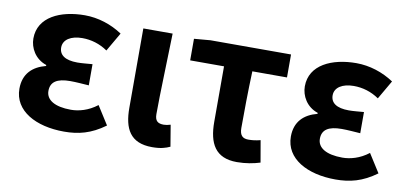

<svg xmlns="http://www.w3.org/2000/svg" viewBox="-60 -758 2019 955"><g transform="rotate(10 949.5 -280.0)"><path d="M299 14C371 14 434 -1 505 -53L446 -146C401 -111 353 -99 314 -99C232 -99 188 -127 188 -172C188 -218 220 -239 287 -239C317 -239 349 -236 381 -234V-341C355 -339 328 -336 305 -336C243 -336 213 -358 213 -396C213 -436 252 -460 309 -460C354 -460 398 -447 437 -420L492 -515C437 -552 369 -574 302 -574C179 -574 69 -525 69 -416C69 -369 97 -316 155 -297V-292C89 -275 44 -234 44 -158C44 -46 157 14 299 14Z M744 14C788 14 812 6 834 -4L816 -112C804 -108 791 -106 782 -106C752 -106 737 -117 737 -152C737 -257 744 -423 747 -560H599V-159C599 -54 633 14 744 14Z M1172 14C1217 14 1257 6 1289 -4L1270 -114C1246 -108 1229 -106 1209 -106C1182 -106 1165 -118 1165 -157C1165 -236 1166 -339 1170 -444H1345V-560H938L856 -553V-444H1027V-164C1027 -55 1063 14 1172 14Z M1670 14C1742 14 1805 -1 1876 -53L1817 -146C1772 -111 1724 -99 1685 -99C1603 -99 1559 -127 1559 -172C1559 -218 1591 -239 1658 -239C1688 -239 1720 -236 1752 -234V-341C1726 -339 1699 -336 1676 -336C1614 -336 1584 -358 1584 -396C1584 -436 1623 -460 1680 -460C1725 -460 1769 -447 1808 -420L1863 -515C1808 -552 1740 -574 1673 -574C1550 -574 1440 -525 1440 -416C1440 -369 1468 -316 1526 -297V-292C1460 -275 1415 -234 1415 -158C1415 -46 1528 14 1670 14Z"/></g></svg>

Font: Noto Sans Mono CJK JP Bold
Style: Regular
Weight: 700
Designer: Ryoko NISHIZUKA (kana & ideographs); Paul D. Hunt (Latin, Greek & Cyrillic); Wenlong ZHANG (bopomofo); Sandoll Communica
Foundry: Adobe Systems Incorporated
Version: Version 1.004;PS 1.004;hotconv 1.0.82;makeotf.lib2.5.63406